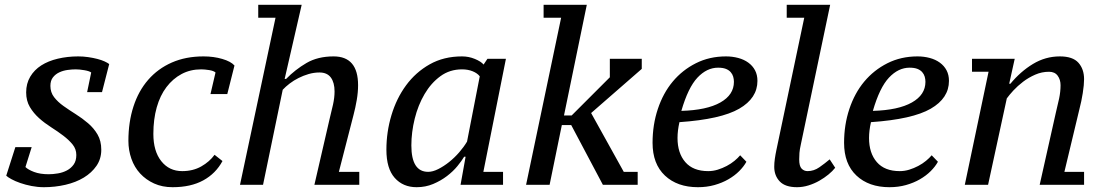

<svg xmlns="http://www.w3.org/2000/svg" viewBox="-20 -770 4604 800"><path d="M183 -44C159 -44 138.7 -47.2 122 -53.5C105.3 -59.8 93.3 -66.7 86 -74L112 -157H44L6 -38C10 -34 17.2 -29.2 27.5 -23.5C37.8 -17.8 50.2 -12.5 64.5 -7.5C78.8 -2.5 94.5 1.7 111.5 5C128.5 8.3 145.7 10 163 10C193.7 10 223.5 6.7 252.5 0C281.5 -6.7 307 -16.7 329 -30C351 -43.3 368.7 -59.7 382 -79C395.3 -98.3 402 -120.7 402 -146C402 -170.7 396.8 -191.8 386.5 -209.5C376.2 -227.2 363 -242.8 347 -256.5C331 -270.2 314 -282.7 296 -294C278 -305.3 261 -316.7 245 -328C229 -339.3 215.8 -351.7 205.5 -365C195.2 -378.3 190 -394 190 -412C190 -426.7 193.5 -438.5 200.5 -447.5C207.5 -456.5 216.3 -463.5 227 -468.5C237.7 -473.5 249.2 -476.8 261.5 -478.5C273.8 -480.2 285.3 -481 296 -481C306 -481 317.8 -479.8 331.5 -477.5C345.2 -475.2 354.7 -472 360 -468L343 -386H405L435 -503C431 -506.3 424.7 -510 416 -514C407.3 -518 397.2 -521.5 385.5 -524.5C373.8 -527.5 361.2 -530 347.5 -532C333.8 -534 320 -535 306 -535C276 -535 247.7 -531.8 221 -525.5C194.3 -519.2 171.3 -509.8 152 -497.5C132.7 -485.2 117.3 -469.5 106 -450.5C94.7 -431.5 89 -409.7 89 -385C89 -361.7 94.2 -341.3 104.5 -324C114.8 -306.7 127.7 -291.2 143 -277.5C158.3 -263.8 175.2 -251.2 193.5 -239.5C211.8 -227.8 228.7 -216.2 244 -204.5C259.3 -192.8 272.2 -180.7 282.5 -168C292.8 -155.3 298 -140.7 298 -124C298 -108 294.3 -94.8 287 -84.5C279.7 -74.2 270.3 -66 259 -60C247.7 -54 235.2 -49.8 221.5 -47.5C207.8 -45.2 195 -44 183 -44Z M907 -99 874 -125C860 -105.7 841.5 -89.5 818.5 -76.5C795.5 -63.5 769 -57 739 -57C703 -57 674 -70.8 652 -98.5C630 -126.2 619 -164 619 -212C619 -252.7 623.7 -289.5 633 -322.5C642.3 -355.5 655.8 -383.7 673.5 -407C691.2 -430.3 712.2 -448.5 736.5 -461.5C760.8 -474.5 788 -481 818 -481C828 -481 839.2 -480 851.5 -478C863.8 -476 872.7 -472.7 878 -468L857 -378H927L957 -497C947 -508.3 930 -517.5 906 -524.5C882 -531.5 856 -535 828 -535C778.7 -535 734.7 -526.5 696 -509.5C657.3 -492.5 624.5 -468.5 597.5 -437.5C570.5 -406.5 550 -369.3 536 -326C522 -282.7 515 -235 515 -183C515 -157 519.2 -132.2 527.5 -108.5C535.8 -84.8 548 -64.3 564 -47C580 -29.7 599.3 -15.8 622 -5.5C644.7 4.8 670.3 10 699 10C749.7 10 792.3 0.5 827 -18.5C861.7 -37.5 888.3 -64.3 907 -99Z M1056 -696H1128L980 0H1076L1158 -396C1166 -404.7 1175.7 -413.3 1187 -422C1198.3 -430.7 1210.7 -438.3 1224 -445C1237.3 -451.7 1251.3 -457.2 1266 -461.5C1280.7 -465.8 1295.7 -468 1311 -468C1332.3 -468 1348.2 -461 1358.5 -447C1368.8 -433 1374 -413.7 1374 -389C1374 -371.7 1371.8 -353.3 1367.5 -334C1363.2 -314.7 1358.3 -294.3 1353 -273L1290 0H1477V-54H1392L1453 -291C1458.3 -311 1462.8 -331.8 1466.5 -353.5C1470.2 -375.2 1472 -395.7 1472 -415C1472 -495 1438 -535 1370 -535C1326 -535 1288.3 -525.8 1257 -507.5C1225.7 -489.2 1197.3 -467 1172 -441H1166L1237 -750H1056Z M1764 -54C1717.3 -54 1694 -90.7 1694 -164C1694 -200.7 1698.7 -237.8 1708 -275.5C1717.3 -313.2 1731 -347.3 1749 -378C1767 -408.7 1789 -433.5 1815 -452.5C1841 -471.5 1871 -481 1905 -481C1921.7 -481 1936.5 -478.3 1949.5 -473C1962.5 -467.7 1972.3 -460.7 1979 -452L1926 -180C1917.3 -165.3 1906.5 -150.5 1893.5 -135.5C1880.5 -120.5 1866.5 -107 1851.5 -95C1836.5 -83 1821.3 -73.2 1806 -65.5C1790.7 -57.8 1776.7 -54 1764 -54ZM1914 -117H1920L1899 0H2076V-54H1994L2088 -525H2011L1995 -501C1987.7 -509.7 1975.5 -517.5 1958.5 -524.5C1941.5 -531.5 1923.7 -535 1905 -535C1854.3 -535 1809.5 -524 1770.5 -502C1731.5 -480 1698.7 -450.8 1672 -414.5C1645.3 -378.2 1625 -336.7 1611 -290C1597 -243.3 1590 -195.3 1590 -146C1590 -94 1601.5 -55 1624.5 -29C1647.5 -3 1678 10 1716 10C1740.7 10 1763.7 5.5 1785 -3.5C1806.3 -12.5 1825.5 -23.5 1842.5 -36.5C1859.5 -49.5 1874 -63.3 1886 -78C1898 -92.7 1907.3 -105.7 1914 -117Z M2360 -249 2492 0H2637V-54H2579L2443 -299L2654 -483V-525H2521V-448L2362 -289H2330L2425 -750H2245V-696H2318L2172 0H2270L2321 -249Z M3090 -96 3064 -123C3058 -115.7 3050.2 -108 3040.5 -100C3030.8 -92 3020 -84.8 3008 -78.5C2996 -72.2 2983.5 -67 2970.5 -63C2957.5 -59 2944.3 -57 2931 -57C2889 -57 2857.2 -69.5 2835.5 -94.5C2813.8 -119.5 2803 -153 2803 -195C2803 -205.7 2803.7 -216.3 2805 -227C2806.3 -237.7 2808.3 -249 2811 -261C2926.3 -269 3009.3 -287.7 3060 -317C3110.7 -346.3 3136 -385 3136 -433C3136 -449.7 3132.7 -464.3 3126 -477C3119.3 -489.7 3110 -500.3 3098 -509C3086 -517.7 3072 -524.2 3056 -528.5C3040 -532.8 3023 -535 3005 -535C2959 -535 2917.2 -525.5 2879.5 -506.5C2841.8 -487.5 2809.7 -462 2783 -430C2756.3 -398 2735.7 -360 2721 -316C2706.3 -272 2699 -225 2699 -175C2699 -116.3 2716.2 -70.8 2750.5 -38.5C2784.8 -6.2 2830.7 10 2888 10C2912.7 10 2935.7 7 2957 1C2978.3 -5 2997.7 -13 3015 -23C3032.3 -33 3047.3 -44.3 3060 -57C3072.7 -69.7 3082.7 -82.7 3090 -96ZM2972 -488C2985.3 -488 2996.2 -486.3 3004.5 -483C3012.8 -479.7 3019.5 -475.2 3024.5 -469.5C3029.5 -463.8 3033 -457.5 3035 -450.5C3037 -443.5 3038 -436.3 3038 -429C3038 -393 3019.2 -364.3 2981.5 -343C2943.8 -321.7 2889.7 -310 2819 -308C2837.7 -372.7 2860 -418.8 2886 -446.5C2912 -474.2 2940.7 -488 2972 -488Z M3331 -696 3215 -145C3212.3 -132.3 3210.2 -120.2 3208.5 -108.5C3206.8 -96.8 3206 -85.7 3206 -75C3206 -50.3 3213.7 -30 3229 -14C3244.3 2 3268.3 10 3301 10C3317 10 3333 7.5 3349 2.5C3365 -2.5 3380 -9 3394 -17C3408 -25 3420.7 -33.7 3432 -43C3443.3 -52.3 3452.7 -61.7 3460 -71L3437 -106C3423.7 -94.7 3409.3 -83.7 3394 -73C3378.7 -62.3 3362.3 -57 3345 -57C3335 -57 3326.7 -60.5 3320 -67.5C3313.3 -74.5 3310 -87.3 3310 -106C3310 -114.7 3310.3 -123.7 3311 -133C3311.7 -142.3 3313.7 -154.3 3317 -169L3439 -750H3258V-696Z M3888 -96 3862 -123C3856 -115.7 3848.2 -108 3838.5 -100C3828.8 -92 3818 -84.8 3806 -78.5C3794 -72.2 3781.5 -67 3768.5 -63C3755.5 -59 3742.3 -57 3729 -57C3687 -57 3655.2 -69.5 3633.5 -94.5C3611.8 -119.5 3601 -153 3601 -195C3601 -205.7 3601.7 -216.3 3603 -227C3604.3 -237.7 3606.3 -249 3609 -261C3724.3 -269 3807.3 -287.7 3858 -317C3908.7 -346.3 3934 -385 3934 -433C3934 -449.7 3930.7 -464.3 3924 -477C3917.3 -489.7 3908 -500.3 3896 -509C3884 -517.7 3870 -524.2 3854 -528.5C3838 -532.8 3821 -535 3803 -535C3757 -535 3715.2 -525.5 3677.5 -506.5C3639.8 -487.5 3607.7 -462 3581 -430C3554.3 -398 3533.7 -360 3519 -316C3504.3 -272 3497 -225 3497 -175C3497 -116.3 3514.2 -70.8 3548.5 -38.5C3582.8 -6.2 3628.7 10 3686 10C3710.7 10 3733.7 7 3755 1C3776.3 -5 3795.7 -13 3813 -23C3830.3 -33 3845.3 -44.3 3858 -57C3870.7 -69.7 3880.7 -82.7 3888 -96ZM3770 -488C3783.3 -488 3794.2 -486.3 3802.5 -483C3810.8 -479.7 3817.5 -475.2 3822.5 -469.5C3827.5 -463.8 3831 -457.5 3833 -450.5C3835 -443.5 3836 -436.3 3836 -429C3836 -393 3817.2 -364.3 3779.5 -343C3741.8 -321.7 3687.7 -310 3617 -308C3635.7 -372.7 3658 -418.8 3684 -446.5C3710 -474.2 3738.7 -488 3770 -488Z M4379 -299 4312 0H4410H4497V-54H4415L4478 -317C4483.3 -337 4487.8 -358.7 4491.5 -382C4495.2 -405.3 4497 -424.7 4497 -440C4497 -468 4489.2 -490.8 4473.5 -508.5C4457.8 -526.2 4432 -535 4396 -535C4356 -535 4318.7 -524.5 4284 -503.5C4249.3 -482.5 4218 -455 4190 -421H4185L4208 -525H4030V-471H4099L4000 0H4097L4175 -360C4181.7 -369.3 4190.8 -380.3 4202.5 -393C4214.2 -405.7 4227.7 -417.8 4243 -429.5C4258.3 -441.2 4275.2 -451 4293.5 -459C4311.8 -467 4331 -471 4351 -471C4367 -471 4379 -465.5 4387 -454.5C4395 -443.5 4399 -430.3 4399 -415C4399 -397 4397 -378.5 4393 -359.5C4389 -340.5 4384.3 -320.3 4379 -299Z"/></svg>

Font: PT Serif Caption
Style: Italic
Weight: 400
Italic angle: -12°
Designer: A.Korolkova, O.Umpeleva, V.Yefimov
Foundry: ParaType Ltd
Version: Version 1.000W OFL